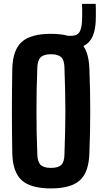

<svg xmlns="http://www.w3.org/2000/svg" viewBox="-20 -988 540 1016"><path d="M249.5 9Q142.5 9 95 -34Q47.5 -77 45 -177Q44 -238.5 43.5 -293.2Q43 -348 43 -400.8Q43 -453.5 43.5 -508.2Q44 -563 45 -623.5Q47.5 -723.5 95 -766.2Q142.5 -809 249.5 -809Q355.5 -809 402.8 -766.2Q450 -723.5 453 -623.5Q455.5 -563 456.5 -508.2Q457.5 -453.5 457.5 -400.5Q457.5 -347.5 456.5 -292.8Q455.5 -238 453 -177Q450 -77 402.8 -34Q355.5 9 249.5 9ZM249.5 -99.5Q288 -99.5 304.2 -115.5Q320.5 -131.5 321 -170.5Q323 -231 324.5 -287.8Q326 -344.5 326 -400.2Q326 -456 324.5 -513Q323 -570 321 -630.5Q320.5 -668.5 304.2 -684.8Q288 -701 249.5 -701Q212 -701 195.2 -684.8Q178.5 -668.5 177.5 -630.5Q175 -570.5 174 -513.8Q173 -457 173 -401.2Q173 -345.5 174 -288.5Q175 -231.5 177.5 -170.5Q178.5 -131.5 195.2 -115.5Q212 -99.5 249.5 -99.5ZM357.5 -732Q354 -732 348.2 -732.2Q342.5 -732.5 334.5 -734V-798.5Q345 -798.5 349.5 -798.5Q354 -798.5 357.5 -798.5Q386.5 -798.5 399 -816Q411.5 -833.5 414 -874Q414.5 -884 414.8 -902.5Q415 -921 414.8 -939.5Q414.5 -958 414 -967.5H486.5Q487 -958 487.2 -939.5Q487.5 -921 487.2 -902.5Q487 -884 486.5 -874Q482.5 -801 451.2 -766.5Q420 -732 357.5 -732Z"/></svg>

Font: Big Shoulders Text Thin ExtraBold
Style: Regular
Weight: 800
Version: Version 2.002